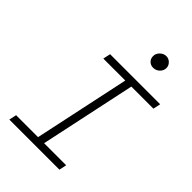

<svg xmlns="http://www.w3.org/2000/svg" viewBox="-268 -1037 1144 1144"><g transform="rotate(45 304.5 -464.5)"><path d="M38 0 48 -47H233L362 -653H177L187 -700H609L599 -653H413L284 -47H470L460 0ZM425 -824Q404 -824 390 -838Q376 -852 376 -874Q376 -895 393 -912Q410 -929 433 -929Q453 -929 468 -914Q483 -899 483 -879Q483 -857 466 -840.5Q449 -824 425 -824Z"/></g></svg>

Font: Red Hat Mono
Style: Italic
Weight: 300
Italic angle: -12°
Monospace: yes
Designer: Pentagram, MCKL
Foundry: Pentagram, MCKL
Version: Version 1.023